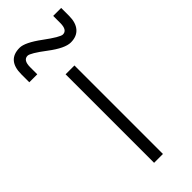

<svg xmlns="http://www.w3.org/2000/svg" viewBox="-284 -736 767 767"><g transform="rotate(-45 100.0 -352.5)"><path d="M75 0H125V-500H75ZM180 -575Q147 -575 91 -617.5Q35 -660 20 -660Q-5 -660 -5 -620V-580H-50V-625Q-50 -705 20 -705Q50 -705 107.5 -662.5Q165 -620 180 -620Q205 -620 205 -660V-700H250V-655Q250 -617 232 -596Q214 -575 180 -575Z"/></g></svg>

Font: Millimetre
Style: Light
Weight: 200
Designer: Jérémy Landes
Version: Version 1.0